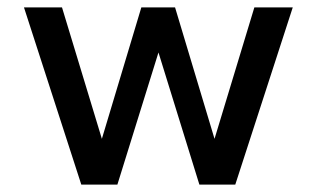

<svg xmlns="http://www.w3.org/2000/svg" viewBox="-20 -500 858 520"><path d="M200.2 0 44.9 -480H147.9L255.9 -124L362.8 -480H454.1L561 -124L668.9 -480H772.9L617.2 0H520L409.2 -357.9L297.9 0Z"/></svg>

Font: Prompt
Style: Regular
Weight: 400
Designer: Katatrad Team
Foundry: CadsonDemak
Version: Version 1.000;PS 001.000;hotconv 1.0.88;makeotf.lib2.5.64775